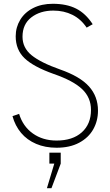

<svg xmlns="http://www.w3.org/2000/svg" viewBox="-20 -767 580 1015"><path d="M46 -153 81 -165Q101 -99 153.5 -61.5Q206 -24 279 -24Q364 -24 412.5 -67.5Q461 -111 461 -186Q461 -251 414.5 -295.5Q368 -340 264 -376Q157 -414 110 -459Q63 -504 63 -575Q63 -623 87 -662.5Q111 -702 155.5 -724.5Q200 -747 259 -747Q332 -747 382.5 -721.5Q433 -696 470 -639L438 -621Q408 -666 363 -688.5Q318 -711 262 -711Q192 -711 145.5 -675Q99 -639 99 -573Q99 -514 147 -475Q195 -436 297 -400Q403 -363 450.5 -310Q498 -257 498 -182Q498 -128 473 -83.5Q448 -39 398.5 -12.5Q349 14 279 14Q219 14 171 -6.5Q123 -27 91.5 -64.5Q60 -102 46 -153ZM301 40V98L252 228H228L267 98H241V40Z"/></svg>

Font: Kreadon
Style: Regular
Weight: 400
Designer: kohakuno
Foundry: StudioGnu
Version: Version 1.000;Glyphs 3.1.2 (3151)